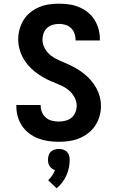

<svg xmlns="http://www.w3.org/2000/svg" viewBox="-20 -763 640 1044"><path d="M299 8Q271 8 243 4Q215 0 188.5 -10Q162 -20 139.5 -37Q117 -54 101 -77Q85 -100 77 -127.5Q69 -155 69 -183V-192H201V-188Q201 -170 208.5 -152.5Q216 -135 230 -123Q244 -111 262.5 -106.5Q281 -102 299 -102Q317 -102 335.5 -106.5Q354 -111 368 -122.5Q382 -134 389.5 -151.5Q397 -169 397 -188Q397 -213 384 -236Q371 -259 350.5 -275Q330 -291 306 -301Q282 -311 258.5 -321Q235 -331 212.5 -344Q190 -357 170 -373Q150 -389 133 -408.5Q116 -428 104 -450.5Q92 -473 85.5 -498Q79 -523 79 -549Q79 -577 86.5 -604Q94 -631 108.5 -654.5Q123 -678 145 -695.5Q167 -713 192.5 -724Q218 -735 245.5 -739Q273 -743 301 -743Q329 -743 356.5 -739Q384 -735 409.5 -724.5Q435 -714 456.5 -697Q478 -680 493 -656.5Q508 -633 515.5 -606Q523 -579 523 -552V-543H391V-547Q391 -564 385 -581Q379 -598 366 -610.5Q353 -623 336 -628Q319 -633 301 -633Q284 -633 266.5 -628Q249 -623 236 -611Q223 -599 217 -582Q211 -565 211 -548Q211 -522 224 -499Q237 -476 257.5 -460.5Q278 -445 301.5 -435Q325 -425 348.5 -414.5Q372 -404 394.5 -391Q417 -378 437 -362Q457 -346 474 -326.5Q491 -307 503.5 -284.5Q516 -262 522.5 -237Q529 -212 529 -186Q529 -158 521 -130.5Q513 -103 497.5 -79.5Q482 -56 459 -38.5Q436 -21 410 -10.5Q384 0 355.5 4Q327 8 299 8ZM288 261 242 217Q254 206 263.5 191.5Q273 177 279 162Q270 159 262.5 153.5Q255 148 250 140.5Q245 133 243 124Q241 115 241 105Q241 94 244.5 82Q248 70 256.5 62Q265 54 276.5 50.5Q288 47 300 47Q312 47 323.5 50.5Q335 54 343.5 62Q352 70 355.5 82Q359 94 359 105Q359 128 354.5 149.5Q350 171 341 191Q332 211 318.5 229Q305 247 288 261Z"/></svg>

Font: Iosevka Extrabold Extended
Style: Regular
Weight: 800
Width: 7
Monospace: yes
Designer: Belleve Invis
Foundry: Belleve Invis
Version: Version 32.5.0; ttfautohint (v1.8.4)